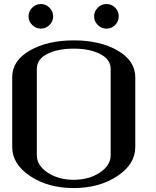

<svg xmlns="http://www.w3.org/2000/svg" viewBox="-20 -955 790 975"><path d="M520.5 -934.6Q546.9 -934.6 564.9 -916Q583 -897.5 583 -872.1Q583 -846.7 564.9 -828.1Q546.9 -809.6 520.5 -809.6Q495.1 -809.6 476.6 -828.1Q458 -846.7 458 -872.1Q458 -897.5 476.6 -916Q495.1 -934.6 520.5 -934.6ZM143.6 -828.1Q125 -846.7 125 -872.1Q125 -897.5 143.6 -916Q162.1 -934.6 187.5 -934.6Q212.9 -934.6 231.4 -916Q250 -897.5 250 -872.1Q250 -846.7 231.4 -828.1Q212.9 -809.6 187.5 -809.6Q162.1 -809.6 143.6 -828.1ZM542 -167V-604.5Q542 -653.3 488.8 -680.7Q435.5 -708 354.5 -708Q273.4 -708 220.2 -681.2Q167 -654.3 167 -604.5V-167Q167 -115.2 221.7 -78.6Q276.4 -42 354.5 -42Q431.6 -42 486.8 -78.6Q542 -115.2 542 -167ZM667 -208Q667 -121.1 575.2 -60.5Q483.4 0 354.5 0Q223.6 0 132.8 -61Q42 -122.1 42 -208V-562.5Q42 -647.5 131.8 -698.7Q221.7 -750 354.5 -750Q488.3 -750 577.6 -698.2Q667 -646.5 667 -562.5Z"/></svg>

Font: okolaks
Style: Bold
Weight: 600
Width: 8
Version: Version 000.6.0